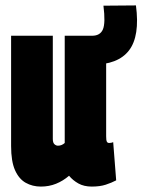

<svg xmlns="http://www.w3.org/2000/svg" viewBox="-20 -679 526 709"><path d="M131 10Q100 10 75 -4Q50 -18 35.5 -50.5Q21 -83 21 -140V-547H175V-166Q175 -152 181 -146.5Q187 -141 194 -141Q208 -141 219 -151V-547H372V-176Q372 -161 374.5 -156Q377 -151 383 -151Q391 -151 398 -154L409 -13Q392 -4 370.5 3Q349 10 319 10Q290 10 269.5 -1.5Q249 -13 235 -30Q213 -11 187 -0.5Q161 10 131 10ZM311 -440V-547H320Q350 -547 360 -570.5Q370 -594 362 -658L482 -659Q497 -546 456.5 -493Q416 -440 320 -440Z"/></svg>

Font: Georama ExtraCondensed ExtraBold
Style: Regular
Weight: 800
Width: 2
Designer: Jean-Baptiste Levee
Foundry: Production Type
Version: Version 1.000